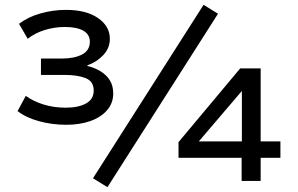

<svg xmlns="http://www.w3.org/2000/svg" viewBox="-20 -751 1235 797"><path d="M255 -233Q196 -233 141.5 -248Q87 -263 53 -290L87 -353Q119 -330 161.5 -317Q204 -304 253 -304Q305 -304 337 -321.5Q369 -339 369 -375Q369 -413 336 -426.5Q303 -440 248 -440H150V-508H237Q289 -508 321 -525Q353 -542 353 -578Q353 -608 326 -623.5Q299 -639 249 -639Q207 -639 166 -626.5Q125 -614 95 -590L59 -652Q95 -680 147 -695Q199 -710 254 -710Q338 -710 387 -676Q436 -642 436 -590Q436 -551 408.5 -522Q381 -493 343 -480V-477Q373 -470 397.5 -455Q422 -440 436 -417.5Q450 -395 450 -363Q450 -323 424.5 -293.5Q399 -264 355 -248.5Q311 -233 255 -233ZM426 26 366 -11 825 -731 885 -694ZM983 0V-96H721V-161L977 -467H1062V-164H1144V-96H1062V0ZM984 -164V-378H988L783 -138L778 -164Z"/></svg>

Font: Nunito Sans 7pt SemiExpanded Medium
Style: Regular
Weight: 500
Width: 6
Designer: Vernon Adams
Foundry: Vernon Adams
Version: Version 3.101;gftools[0.9.27]